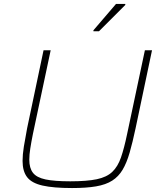

<svg xmlns="http://www.w3.org/2000/svg" viewBox="-20 -942 816 970"><path d="M344 8Q250 8 195 -4.5Q140 -17 117 -47Q94 -77 94 -129Q94 -161 100.5 -201.5Q107 -242 117 -294L200 -688H236L146 -264Q138 -224 133 -192Q128 -160 128 -135Q128 -93 146.5 -69Q165 -45 210 -35.5Q255 -26 335 -26Q419 -26 469 -36.5Q519 -47 547 -73.5Q575 -100 591 -146Q607 -192 622 -264L712 -688H748L665 -294Q650 -223 635 -171Q620 -119 599.5 -84.5Q579 -50 547 -29.5Q515 -9 465.5 -0.5Q416 8 344 8ZM452 -784V-789L566 -922H613V-917L480 -784Z"/></svg>

Font: Saira SemiExpanded Thin
Style: Italic
Weight: 250
Width: 6
Italic angle: -12°
Designer: Hector Gatti with collaboration of the Omnibus-Type team
Foundry: Omnibus-Type
Version: Version 1.101